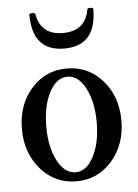

<svg xmlns="http://www.w3.org/2000/svg" viewBox="-50 -688 530 739"><g transform="rotate(-5 215.5 -318.5)"><path d="M213.9 -502Q90.8 -502 90.8 -644Q90.8 -647 96.4 -648.2Q102.1 -649.4 107.7 -648.4Q113.3 -647.5 113.8 -644Q128.4 -562 213.9 -562Q300.8 -562 314.9 -644Q315.4 -649.4 326.7 -649.4Q337.9 -649.4 337.9 -644Q337.9 -502 213.9 -502ZM215.8 11.2Q133.8 11.2 78.9 -51.3Q23.9 -113.8 23.9 -207Q23.9 -300.8 78.6 -362.8Q133.3 -424.8 215.8 -424.8Q298.3 -424.8 353.3 -362.8Q408.2 -300.8 408.2 -207Q408.2 -113.8 353.3 -51.3Q298.3 11.2 215.8 11.2ZM215.8 -23.9Q257.8 -23.9 285.4 -76.4Q313 -128.9 313 -208Q313 -287.6 285.4 -340.3Q257.8 -393.1 215.8 -393.1Q173.3 -393.1 145.8 -340.6Q118.2 -288.1 118.2 -208Q118.2 -128.9 145.8 -76.4Q173.3 -23.9 215.8 -23.9Z"/></g></svg>

Font: Junicode SmCond Medium
Style: Regular
Weight: 500
Width: 4
Designer: Peter S. Baker
Version: Version 2.206